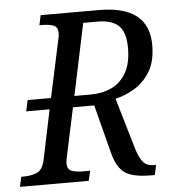

<svg xmlns="http://www.w3.org/2000/svg" viewBox="-82 -762 737 810"><g transform="rotate(-5 287.0 -357.0)"><path d="M-30 0 -21 -42H-9Q21 -42 46 -52.5Q71 -63 80 -109L123 -315H24L34 -362H133L185 -604Q187 -610 188 -619Q189 -628 189 -633Q189 -658 170.5 -665Q152 -672 123 -672H111L120 -714H367Q578 -714 578 -548Q578 -478 551 -434.5Q524 -391 484 -367.5Q444 -344 404 -335L467 -121Q479 -80 495 -61Q511 -42 542 -42H550L541 0H529Q475 0 443 -10Q411 -20 392.5 -45.5Q374 -71 363 -117L312 -315H222L178 -109Q174 -91 174 -81Q174 -56 192.5 -49Q211 -42 240 -42H271L261 0ZM301 -362Q350 -362 389 -380Q428 -398 451.5 -438.5Q475 -479 475 -544Q475 -611 446 -638.5Q417 -666 357 -666H296L232 -362Z"/></g></svg>

Font: Noto Serif SemiCondensed
Style: Italic
Weight: 400
Width: 4
Italic angle: -12°
Designer: Monotype Design Team
Foundry: Monotype Imaging Inc.
Version: Version 2.013